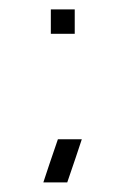

<svg xmlns="http://www.w3.org/2000/svg" viewBox="-20 -380 261 400"><path d="M135.7 -360.4Q135.7 -343.8 135.7 -309.6Q119.1 -309.6 85.9 -309.6Q85.9 -327.1 85.9 -360.4Q97.7 -360.4 110.4 -360.4Q123 -360.4 135.7 -360.4ZM150.4 -89.8Q140.6 -59.6 120.1 0Q103.5 0 70.3 0Q80.1 -30.3 100.6 -89.8Q113.3 -89.8 125 -89.8Q137.7 -89.8 150.4 -89.8Z"/></svg>

Font: Tsing
Style: Bold
Weight: 400
Designer: iepn
Foundry: Jiangxue academy
Version: Version 1.0